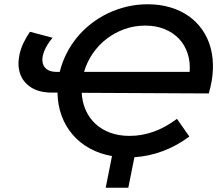

<svg xmlns="http://www.w3.org/2000/svg" viewBox="-20 -729 1037 900"><path d="M867.5 -89Q808.5 -45 743.5 -20.8Q678.5 3.5 610 8L581.5 151H475.5L505 2.5Q447.5 -7.5 400.8 -33.2Q354 -59 320.8 -97.5Q287.5 -136 269 -186Q250.5 -236 249.5 -295H220.5Q163 -295.5 125.8 -319.2Q88.5 -343 74.5 -382.8Q60.5 -422.5 71.5 -473.8Q82.5 -525 120.5 -580L226.5 -552Q200 -520.5 188.2 -491.5Q176.5 -462.5 179 -440.5Q181.5 -418.5 198.2 -405.2Q215 -392 245.5 -392H260Q271 -437 291.8 -478Q312.5 -519 341.5 -554.2Q370.5 -589.5 407.2 -618Q444 -646.5 486.2 -666.8Q528.5 -687 575.5 -698Q622.5 -709 672.5 -709Q730.5 -709 779.2 -694.2Q828 -679.5 865.5 -652.8Q903 -626 929 -588.2Q955 -550.5 967.5 -504Q980 -457.5 978 -403.5Q976 -349.5 958.5 -291L363 -294Q365.5 -248.5 382.5 -211.2Q399.5 -174 428.5 -147.5Q457.5 -121 497.8 -106.5Q538 -92 587.5 -92Q645 -92 700.8 -112Q756.5 -132 809.5 -172ZM660.5 -609Q609.5 -609 563.5 -592.5Q517.5 -576 479.8 -547Q442 -518 414.8 -478.2Q387.5 -438.5 374 -392H869Q872.5 -439.5 859.2 -479.2Q846 -519 818.5 -547.8Q791 -576.5 751 -592.8Q711 -609 660.5 -609Z"/></svg>

Font: Argentum Sans
Style: Italic
Weight: 400
Italic angle: -11.3099°
Designer: Julieta Ulanovsky, Owen Earl, Rasmus Andersson, Cristiano Sobral
Foundry: The Argentum Sans Project Authors
Version: Version 3.131; ttfautohint (v1.8.4.7-5d5b-dirty)